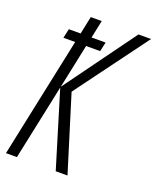

<svg xmlns="http://www.w3.org/2000/svg" viewBox="-134 -794 714 874"><g transform="rotate(20 222.5 -357.0)"><path d="M2 0 125 -583H68L78 -628H135L153 -714H206L188 -628H256L246 -583H178L133 -369L384 -714H445L187 -365L300 0H243L132 -365L55 0Z"/></g></svg>

Font: Noto Sans ExtraCondensed Light
Style: Italic
Weight: 300
Width: 2
Italic angle: -12°
Designer: Monotype Design Team
Foundry: Monotype Imaging Inc.
Version: Version 2.013; ttfautohint (v1.8.4.7-5d5b)